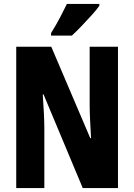

<svg xmlns="http://www.w3.org/2000/svg" viewBox="-20 -950 678 970"><path d="M576 0H398L200 -473H196Q200 -417 202 -373.5Q204 -330 204 -300V0H62V-714H239L436 -252H440Q437 -304 435 -346Q433 -388 433 -419V-714H576ZM482 -921Q469 -902 445 -875.5Q421 -849 394 -820.5Q367 -792 343 -770H238V-783Q263 -823 282.5 -860Q302 -897 318 -930H482Z"/></svg>

Font: Noto Sans Thai ExtCond ExtBd
Style: Regular
Weight: 800
Width: 2
Designer: Monotype Design Team
Foundry: Monotype Imaging Inc.
Version: Version 2.002; ttfautohint (v1.8.4.7-5d5b)